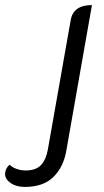

<svg xmlns="http://www.w3.org/2000/svg" viewBox="-53 -529 412 758"><path d="M-33 158Q-33 137 -15 121Q-6 131 11.5 137.5Q29 144 48 144Q89 144 109 122.5Q129 101 136 61L226 -449Q236 -509 310 -509L209 65Q198 130 158 169.5Q118 209 45 209Q11 209 -11 193.5Q-33 178 -33 158Z"/></svg>

Font: K2D Light
Style: Italic
Weight: 300
Italic angle: -10°
Designer: Katatrad Aksorn Co.,Ltd.
Foundry: Cadson Demak Co.,Ltd.
Version: Version 1.000; ttfautohint (v1.6)